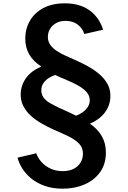

<svg xmlns="http://www.w3.org/2000/svg" viewBox="-20 -860 768 1155"><path d="M358 275Q296 275 249 258.2Q202 241.5 168.2 213.8Q134.5 186 114 153.2Q93.5 120.5 85.5 88.5L198 62Q209 92.5 231.5 116.8Q254 141 286 155.2Q318 169.5 357 169.5Q395 169.5 422.2 156Q449.5 142.5 464.2 118.5Q479 94.5 479 64Q479 28.5 455.5 4Q432 -20.5 391.2 -40.2Q350.5 -60 299.5 -81.5Q265 -97.5 229.8 -117.5Q194.5 -137.5 165.8 -163.5Q137 -189.5 120 -222.8Q103 -256 104.5 -298.5Q107 -351 139 -393.5Q171 -436 229 -459.5Q181 -490 156.5 -531.8Q132 -573.5 132 -627.5Q132 -687 160 -735.2Q188 -783.5 241.2 -811.8Q294.5 -840 369.5 -840Q422.5 -840 461.8 -826.5Q501 -813 528.8 -790Q556.5 -767 574 -738.8Q591.5 -710.5 600 -681L487 -655.5Q478.5 -687 449 -710.8Q419.5 -734.5 374 -734.5Q342.5 -734.5 318.5 -721.5Q294.5 -708.5 281.2 -686.5Q268 -664.5 268 -637Q268 -610 283.2 -589.2Q298.5 -568.5 323.2 -552.5Q348 -536.5 376.8 -523.8Q405.5 -511 431.5 -499.5Q468.5 -483 506.5 -462.5Q544.5 -442 576.2 -415.2Q608 -388.5 626.8 -354.5Q645.5 -320.5 644 -277.5Q642.5 -225 610.2 -182.5Q578 -140 521 -116Q567.5 -84 592.2 -41.2Q617 1.5 617 57.5Q617 127 582.2 175.5Q547.5 224 488.8 249.5Q430 275 358 275ZM437.5 -164Q457.5 -171 476.2 -184Q495 -197 507.5 -215.8Q520 -234.5 520 -257Q520 -280.5 505.5 -300.5Q491 -320.5 457.8 -340.8Q424.5 -361 368 -384.5Q354 -389.5 342.5 -394.8Q331 -400 312.5 -409Q292.5 -403 273 -390.5Q253.5 -378 241 -359.5Q228.5 -341 228.5 -317Q228.5 -293.5 240.5 -275.5Q252.5 -257.5 276.8 -242.5Q301 -227.5 336.5 -211Q361.5 -200 378.5 -192Q395.5 -184 409.2 -177.8Q423 -171.5 437.5 -164Z"/></svg>

Font: Spartan Thin SemiBold
Style: Regular
Weight: 600
Version: Version 1.004